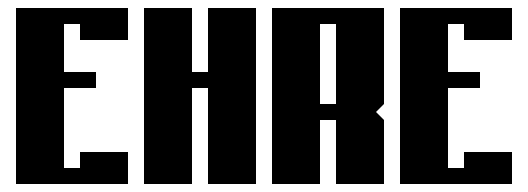

<svg xmlns="http://www.w3.org/2000/svg" viewBox="-20 -460 1320 480"><path d="M20 -440H300V-360H180V-400H140V-280H220V-240H140V-40H180V-80H300V0H20Z M340 -440H460V-280H500V-440H620V0H500V-240H460V0H340Z M660 -440H940V-200L920 -180L940 -160V0H820V-160H780V0H660ZM780 -400V-200H820V-400Z M980 -440H1260V-360H1140V-400H1100V-280H1180V-240H1100V-40H1140V-80H1260V0H980Z"/></svg>

Font: SOV_poster
Style: Bold
Weight: 700
Version: Version 1.00